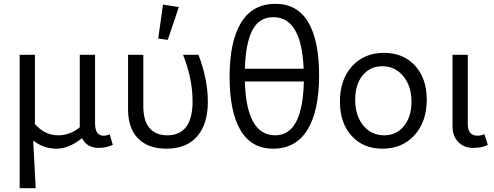

<svg xmlns="http://www.w3.org/2000/svg" viewBox="-20 -769 2586 1006"><path d="M83 217V-482H163V-119Q215 -60 285 -60Q347 -60 398 -102V-482H478V-124Q478 -58 522 -58Q539 -58 555 -65L571 -10Q535 6 499 6Q435 6 410 -45Q340 10 277 10Q207 10 154 -33L167 217Z M859 -560 809 -567 834 -745 917 -732ZM852 10Q756 10 703.5 -43.5Q651 -97 651 -196V-482H731V-212Q731 -135 764 -97.5Q797 -60 856 -60Q989 -60 989 -238Q989 -357 939 -482H1020Q1069 -353 1069 -236Q1069 -119 1013 -54.5Q957 10 852 10Z M1411 10Q1297 10 1240 -87Q1183 -184 1183 -366Q1183 -553 1243.5 -651Q1304 -749 1423 -749Q1538 -749 1595 -652.5Q1652 -556 1652 -375Q1652 -188 1591 -89Q1530 10 1411 10ZM1412 -679Q1338 -679 1302.5 -611Q1267 -543 1263 -409H1571Q1560 -679 1412 -679ZM1422 -60Q1566 -60 1572 -342H1263Q1271 -60 1422 -60Z M1984 10Q1883 10 1822 -57.5Q1761 -125 1761 -236Q1761 -352 1824.5 -422Q1888 -492 1992 -492Q2093 -492 2154.5 -425Q2216 -358 2216 -247Q2216 -132 2152 -61Q2088 10 1984 10ZM1993 -60Q2057 -60 2096.5 -108.5Q2136 -157 2136 -236Q2136 -318 2093 -370Q2050 -422 1983 -422Q1919 -422 1880 -374Q1841 -326 1841 -246Q1841 -163 1883.5 -111.5Q1926 -60 1993 -60Z M2460 6Q2411 6 2381 -25Q2351 -56 2351 -108V-482H2431V-118Q2431 -58 2483 -58Q2499 -58 2518 -66L2536 -10Q2506 6 2460 6Z"/></svg>

Font: Cantarell
Style: Regular
Weight: 400
Designer: Dave Crossland, Nikolaus Waxweiler, Florian Fecher, Jacques Le Bailly, Eben Sorkin, Alexei Vanyashin, Alexios Zavras, Em
Version: Version 0.303